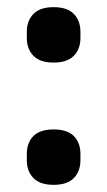

<svg xmlns="http://www.w3.org/2000/svg" viewBox="-20 -505 300 537"><path d="M130 -330Q92 -330 73.5 -349Q55 -368 55 -399V-416Q55 -447 73.5 -466Q92 -485 130 -485Q168 -485 186.5 -466Q205 -447 205 -416V-399Q205 -368 186.5 -349Q168 -330 130 -330ZM130 12Q92 12 73.5 -7Q55 -26 55 -57V-74Q55 -106 73.5 -124.5Q92 -143 130 -143Q168 -143 186.5 -124.5Q205 -106 205 -74V-57Q205 -26 186.5 -7Q168 12 130 12Z"/></svg>

Font: Sofia Sans
Style: Bold
Weight: 700
Designer: Botio Nikoltchev, Ani Petrova
Foundry: lettersoup
Version: Version 4.100; ttfautohint (v1.8.4.7-5d5b)